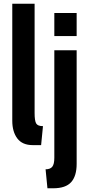

<svg xmlns="http://www.w3.org/2000/svg" viewBox="-20 -770 476 1032"><path d="M156 10Q100 10 73 -26Q46 -62 46 -121V-750H166V-162Q166 -121.5 174.2 -106.8Q182.5 -92 211 -92L201 10ZM272 -576V-700H392V-576ZM235 242 225 140Q250 140 261 126.2Q272 112.5 272 78V-500H392V111Q392 176 362.5 209Q333 242 266 242Z"/></svg>

Font: Cabin Condensed
Style: Bold
Weight: 700
Width: 3
Designer: Pablo Impallari
Foundry: Pablo Impallari. http://www.impallari.com Igino Marini. http://www.ikern.com
Version: Version 3.001; ttfautohint (v1.8.3)